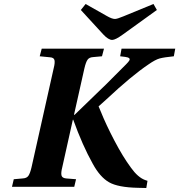

<svg xmlns="http://www.w3.org/2000/svg" viewBox="-20 -936 898 962"><path d="M385 -886 409 -916 515 -856Q541 -841 556 -841Q567 -841 598 -854L749 -916L766 -886L594 -762Q558 -736 542 -736Q523 -736 497 -764ZM40 0 49 -38 94 -42Q114 -43 122.5 -55.5Q131 -68 138 -98L249 -594Q256 -621 253 -634.5Q250 -648 230 -649L179 -654L189 -692H501L491 -654L447 -650Q427 -649 418.5 -636.5Q410 -624 403 -594L351 -362L353 -360L478 -481Q509 -510 554 -556Q599 -602 612 -614Q624 -626 628 -633Q632 -640 627 -644.5Q622 -649 607 -651L582 -654L589 -692H858L851 -654Q801 -649 779.5 -643Q758 -637 725 -614Q640 -557 514 -439L474 -403L485 -377Q511 -312 553.5 -231Q596 -150 636 -96Q671 -47 707 -34L719 -30L713 6L671 5Q571 3 526 -23Q481 -49 445 -115Q393 -208 347 -336H345L292 -98Q285 -71 288 -57.5Q291 -44 311 -42L361 -38L352 0Z"/></svg>

Font: Heuristica
Style: Bold Italic
Weight: 700
Italic angle: -13°
Version: Version 1.0.2